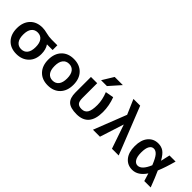

<svg xmlns="http://www.w3.org/2000/svg" viewBox="149 -1767 2780 2780"><g transform="rotate(45 1539.5 -376.5)"><path d="M509 -403V-401Q551 -341 551 -247Q551 -130 479 -60Q407 10 292 10Q173 10 103.5 -63Q34 -136 34 -260Q34 -384 103.5 -457Q173 -530 292 -530Q336 -530 393 -515Q450 -500 507 -500H624V-403ZM292 -89Q353 -89 387 -132.5Q421 -176 421 -260Q421 -344 387 -387.5Q353 -431 292 -431Q232 -431 198 -387.5Q164 -344 164 -260Q164 -176 198 -132.5Q232 -89 292 -89Z M746.5 -457Q816 -530 935 -530Q1054 -530 1124 -457Q1194 -384 1194 -260Q1194 -136 1124 -63Q1054 10 935 10Q816 10 746.5 -63Q677 -136 677 -260Q677 -384 746.5 -457ZM935 -89Q996 -89 1030 -132.5Q1064 -176 1064 -260Q1064 -344 1030 -387.5Q996 -431 935 -431Q875 -431 841 -387.5Q807 -344 807 -260Q807 -176 841 -132.5Q875 -89 935 -89Z M1535 -763H1702L1549 -590H1429ZM1775 -283Q1775 10 1525 10Q1399 10 1345.5 -39.5Q1292 -89 1292 -203V-520H1420V-217Q1420 -149 1444 -121.5Q1468 -94 1525 -94Q1586 -94 1616 -140.5Q1646 -187 1646 -300Q1646 -403 1600 -517L1727 -540Q1775 -414 1775 -283Z M2114 -367 1996 0H1853L2050 -503L1952 -730H2090L2380 0H2242L2116 -367Z M2934 -247Q2978 -151 3035 0H2904Q2881 -79 2867 -120Q2781 10 2663 10Q2566 10 2507 -61.5Q2448 -133 2448 -260Q2448 -387 2507.5 -458.5Q2567 -530 2663 -530Q2725 -530 2771 -499.5Q2817 -469 2868 -379Q2880 -424 2900 -520H3025Q2981 -357 2934 -247ZM2824 -244Q2782 -350 2746.5 -390.5Q2711 -431 2670 -431Q2628 -431 2603.5 -389Q2579 -347 2579 -260Q2579 -175 2606 -132Q2633 -89 2676 -89Q2760 -89 2824 -244Z"/></g></svg>

Font: M PLUS 1p
Style: Bold
Weight: 700
Version: Version 1.062